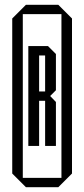

<svg xmlns="http://www.w3.org/2000/svg" viewBox="-20 -780 351 800"><path d="M223 0H88L31 -57V-703L88 -760H223L280 -703V-57ZM236 -721H75V-39H236ZM143 -360V-172H98V-588H180L213 -555V-404L189 -380L213 -355V-172H168V-360ZM168 -549H143V-399H168Z"/></svg>

Font: Commune Nuit Debout
Style: Regular
Weight: 400
Designer: Sébastien Marchal
Foundry: Sébastien Marchal
Version: Version 1.003;PS 1.3;hotconv 1.0.88;makeotf.lib2.5.647800